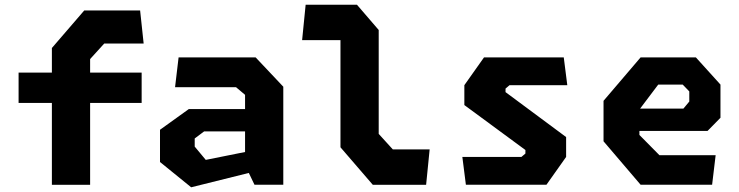

<svg xmlns="http://www.w3.org/2000/svg" viewBox="-20 -785 3140 816"><path d="M200.5 0.5H363V-347.5H582V-476.5H363V-534L423 -600H590.5L575.5 -740.5H338L200.5 -581V-476.5H59V-347.5H200.5Z M1061.5 0H1184V-416.5L1066.5 -541H739L724 -414.5H983L1021.5 -382V-321.5H782.5L660 -233.5V-96.5L792.5 11L1037.5 -50ZM807.5 -162V-196.5L847.5 -226.5H1021.5V-139L854.5 -105.5Z M1564.5 0.5H1791L1806 -150H1649.5L1589.5 -216V-657.5L1497 -765H1279L1264 -614.5H1427V-159Z M1960 0H2302.5L2386 -118V-202.5L2128.5 -393.5V-408.5L2145.5 -423H2391L2376 -541H2037L1953.5 -423V-338.5L2213 -147.5V-132.5L2196 -118H1945Z M2702.5 0H3006.5L3021.5 -125.5H2782.5L2697.5 -211.5V-228.5H2987L3042 -284.5V-425.5L2937.5 -541H2702.5L2545 -356.5V-184.5ZM2700.5 -323.5 2777.5 -425.5H2881.5L2909.5 -396.5V-353.5L2884.5 -323.5Z"/></svg>

Font: Monaspace Krypton ExtraBold
Style: Regular
Weight: 800
Designer: Riley Cran & the Lettermatic Team
Foundry: Lettermatic
Version: Version 1.101 (Monaspace Krypton)